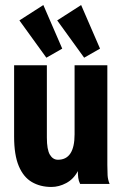

<svg xmlns="http://www.w3.org/2000/svg" viewBox="-20 -730 490 762"><path d="M184 12Q140 12 106.5 -7.5Q73 -27 54.5 -71Q36 -115 36 -188V-471H166V-184Q166 -136 178 -116Q190 -96 210 -96Q276 -96 276 -197V-471H406V-75Q406 -52 407 -34.5Q408 -17 415 0H298Q292 -12 290.5 -24.5Q289 -37 289 -51Q272 -19 243 -3.5Q214 12 184 12ZM164 -501 57 -649 152 -710 227 -537ZM314 -501 207 -649 302 -710 377 -537Z"/></svg>

Font: Inconsolata SemiCondensed Black
Style: Regular
Weight: 900
Width: 4
Monospace: yes
Designer: Raph Levien, Cyreal, Brenton Simpson
Foundry: Raph Levien, Cyreal, Google
Version: Version 3.001; ttfautohint (v1.8.2.53-6de2)